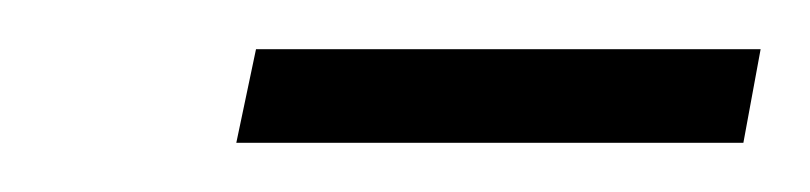

<svg xmlns="http://www.w3.org/2000/svg" viewBox="-20 -669 329 78"><path d="M76 -611 84 -649H289L282 -611Z"/></svg>

Font: Saira ExtraCondensed Light
Style: Italic
Weight: 300
Width: 2
Italic angle: -12°
Designer: Hector Gatti with collaboration of the Omnibus-Type team
Foundry: Omnibus-Type
Version: Version 1.101